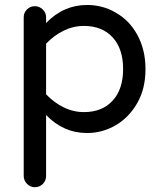

<svg xmlns="http://www.w3.org/2000/svg" viewBox="-20 -529 656 779"><path d="M76.2 184.6V-459Q76.2 -477.5 89.4 -490.7Q102.5 -503.9 121.1 -503.9Q139.6 -503.9 153.3 -490.7Q167 -477.5 167 -459V-435.5Q237.3 -508.8 333 -508.8Q396.5 -508.8 448.2 -478.5Q504.9 -447.3 537.6 -386.7Q570.3 -326.2 570.3 -249Q570.3 -168.9 537.1 -111.3Q503.9 -52.7 449.7 -21Q395.5 10.7 333 10.7Q237.3 10.7 167 -62.5V184.6Q167 204.1 153.8 217.3Q140.6 230.5 121.1 230.5Q102.5 230.5 89.4 216.8Q76.2 203.1 76.2 184.6ZM479.5 -249Q479.5 -331.1 437 -377.4Q394.5 -423.8 320.3 -423.8Q277.3 -423.8 237.8 -404.3Q198.2 -384.8 167 -351.6V-146.5Q198.2 -113.3 237.8 -93.8Q277.3 -74.2 320.3 -74.2Q394.5 -74.2 437 -120.6Q479.5 -167 479.5 -249Z"/></svg>

Font: jf-openhuninn-2.1
Style: Regular
Weight: 400
Designer: [Kosugi Maru]
Designed by MOTOYA      

[Varela Round]
Joe Prince (Latin component); Avraham Cornfeld (Hebrew component)
Foundry: justfont Co., Ltd.
Version: 2.1